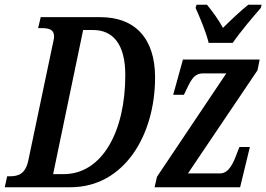

<svg xmlns="http://www.w3.org/2000/svg" viewBox="-38 -786 1118 806"><path d="M838 -606H939C972 -654 1024 -715 1057 -753L1060 -766H1004C975 -743 930 -701 898 -669C881 -701 851 -742 831 -766H787L783 -753C800 -715 827 -652 838 -606ZM-18 0H258C483 0 613 -218 613 -461C613 -625 529 -714 383 -714H133L122 -668H132C164 -668 189 -665 189 -632C189 -623 185 -610 182 -594L81 -113C69 -54 37 -46 3 -46H-8ZM185 -55 311 -660H353C436 -660 488 -601 488 -471C488 -234 391 -55 229 -55ZM611 0H970L1011 -169H967L958 -146C941 -100 923 -58 885 -58H751L1043 -491L1052 -536H730L689 -388H734L736 -392C762 -446 773 -478 816 -478H912L621 -44Z"/></svg>

Font: Noto Serif Condensed Semi
Style: Italic
Weight: 600
Width: 3
Italic angle: -12°
Designer: Monotype Design Team
Foundry: Monotype Imaging Inc.
Version: Version 1.901